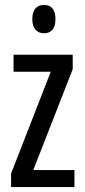

<svg xmlns="http://www.w3.org/2000/svg" viewBox="-20 -810 343 779"><path d="M159 -790C128 -790 111 -770 111 -732C111 -696 129 -675 159 -675C189 -675 205 -696 205 -732C205 -769 190 -790 159 -790ZM282 -51V-120H115L275 -529V-588H35V-519H186L25 -106V-51Z"/></svg>

Font: Noto Sans Tamil UI ExtraCondensed
Style: Regular
Weight: 400
Width: 2
Designer: Jelle Bosma - Monotype Design Team
Foundry: Monotype Imaging Inc.
Version: Version 2.004